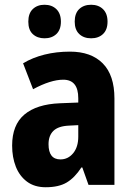

<svg xmlns="http://www.w3.org/2000/svg" viewBox="-20 -777 558 807"><path d="M274 -560Q363 -560 412 -510.5Q461 -461 461 -363V0H352L326 -73H322Q294 -30 260.5 -10Q227 10 172 10Q125 10 93.5 -13.5Q62 -37 46.5 -76.5Q31 -116 31 -165Q31 -252 82.5 -295.5Q134 -339 232 -343L309 -346V-364Q309 -442 246 -442Q193 -442 119 -402L77 -511Q117 -535 167 -547.5Q217 -560 274 -560ZM270 -249Q225 -247 204.5 -227Q184 -207 184 -171Q184 -107 234 -107Q266 -107 287.5 -133Q309 -159 309 -203V-251ZM99 -686Q99 -721 118 -739Q137 -757 167 -757Q198 -757 217 -738.5Q236 -720 236 -686Q236 -652 217 -634Q198 -616 167 -616Q137 -616 118 -633.5Q99 -651 99 -686ZM294 -686Q294 -721 313 -739Q332 -757 363 -757Q394 -757 413 -738.5Q432 -720 432 -686Q432 -652 413 -634Q394 -616 363 -616Q332 -616 313 -634Q294 -652 294 -686Z"/></svg>

Font: Noto Sans Devanagari Condensed ExtraBold
Style: Regular
Weight: 800
Width: 3
Designer: Jelle Bosma - Monotype Design Team
Foundry: Monotype Imaging Inc.
Version: Version 2.004; ttfautohint (v1.8.4.7-5d5b)